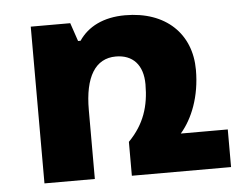

<svg xmlns="http://www.w3.org/2000/svg" viewBox="-43 -565 775 615"><g transform="rotate(-5 344.5 -257.0)"><path d="M525 -121C563 -165 591 -234 591 -320C591 -436 511 -514 380 -514C310 -514 260 -488 231 -445H223L203 -504H76V0H238V-222C238 -328 273 -385 339 -385C393 -385 426 -351 426 -288C426 -218 408 -161 357 -109V0H676V-121Z"/></g></svg>

Font: Noto Sans Armenian Extra
Style: Regular
Weight: 800
Designer: Monotype Design Team
Foundry: Monotype Imaging Inc.
Version: Version 1.901